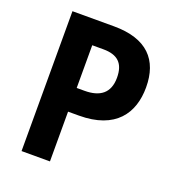

<svg xmlns="http://www.w3.org/2000/svg" viewBox="-130 -910 840 921"><g transform="rotate(20 290.0 -450.0)"><path d="M295 -807H83V-93H228V-347H283C470 -347 540 -452 540 -584C540 -724 464 -807 295 -807ZM285 -686C358 -686 393 -653 393 -580C393 -501 346 -468 268 -468H228V-686Z"/></g></svg>

Font: Noto Sans Kannada UI SemiCondensed
Style: Bold
Weight: 700
Width: 4
Designer: Jelle Bosma - Monotype Design Team
Foundry: Monotype Imaging Inc.
Version: Version 2.005